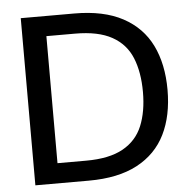

<svg xmlns="http://www.w3.org/2000/svg" viewBox="-51 -750 794 801"><g transform="rotate(-5 346.0 -350.0)"><path d="M65 0V-700H289Q412 -700 492 -657Q572 -614 610.5 -535.5Q649 -457 649 -349Q649 -241 610.5 -163Q572 -85 492 -42.5Q412 0 289 0ZM165 -84H285Q382 -84 439.5 -116Q497 -148 521.5 -207.5Q546 -267 546 -349Q546 -432 521.5 -492Q497 -552 439.5 -584Q382 -616 285 -616H165Z"/></g></svg>

Font: DM Sans 28pt Medium
Style: Regular
Weight: 500
Version: Version 4.004;gftools[0.9.30]